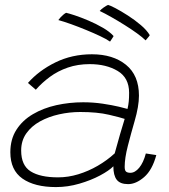

<svg xmlns="http://www.w3.org/2000/svg" viewBox="-20 -748 688 780"><path d="M207.5 12Q120.5 12 71.2 -22.5Q22 -57 22 -129.5Q22 -182.5 46.8 -221Q71.5 -259.5 113.8 -284.2Q156 -309 209 -320.8Q262 -332.5 318 -332.5Q358.5 -332.5 397 -326.8Q435.5 -321 463 -314.5Q490.5 -308 498 -305.5Q502 -323 503.2 -337Q504.5 -351 504.5 -371Q504.5 -432 458 -459.8Q411.5 -487.5 344.5 -487.5Q296 -487.5 255.5 -473.5Q215 -459.5 182.8 -435.8Q150.5 -412 125.5 -383.5L93.5 -411Q138 -461.5 205.2 -494.5Q272.5 -527.5 353.5 -527.5Q439 -527.5 491.8 -484.8Q544.5 -442 544.5 -359.5Q544.5 -338 540 -311.8Q535.5 -285.5 527 -256.5Q512.5 -206.5 499.5 -156Q486.5 -105.5 486.5 -70.5Q486.5 -55 492.5 -50.5Q498.5 -46 509.5 -46Q528.5 -46 545.5 -66.5Q562.5 -87 572.5 -124.5L615 -118Q598.5 -57 565.5 -28.5Q532.5 0 500.5 0Q468 0 454.2 -17.8Q440.5 -35.5 440.5 -72.5Q423.5 -55 386.5 -35.2Q349.5 -15.5 302.5 -1.8Q255.5 12 207.5 12ZM216 -27.5Q257 -27.5 298 -40Q339 -52.5 377 -74.5Q415 -96.5 446 -125Q458.5 -171 467.8 -202.8Q477 -234.5 486.5 -265Q470.5 -270.5 422.8 -281.8Q375 -293 306 -293Q262.5 -293 220 -283.5Q177.5 -274 142.5 -254.8Q107.5 -235.5 86.8 -206Q66 -176.5 66 -136.5Q66 -76 104.5 -51.8Q143 -27.5 216 -27.5ZM248.5 -696Q258.5 -694 283.5 -685.8Q308.5 -677.5 339.2 -664.5Q370 -651.5 398 -635.2Q426 -619 441.5 -601.5Q441 -600 437.8 -595.2Q434.5 -590.5 431.5 -585.5Q428.5 -580.5 427 -579Q413 -589 387 -601.2Q361 -613.5 330 -626.2Q299 -639 269 -649.8Q239 -660.5 217 -666.5Q220.5 -671.5 226 -677.5Q231.5 -683.5 237.5 -688.5Q243.5 -693.5 248.5 -696ZM419 -728Q426.5 -726.5 449 -714.8Q471.5 -703 499.5 -685Q527.5 -667 552 -646.2Q576.5 -625.5 588.5 -605Q587.5 -603 583.8 -598.5Q580 -594 576.5 -589.8Q573 -585.5 571.5 -584Q559.5 -596 536.8 -612.5Q514 -629 486.5 -646.2Q459 -663.5 432 -678.8Q405 -694 385 -703.5Q390.5 -710 401 -717.5Q411.5 -725 419 -728Z"/></svg>

Font: Grandstander Thin Thin
Style: Italic
Weight: 250
Italic angle: -15°
Version: Version 1.200